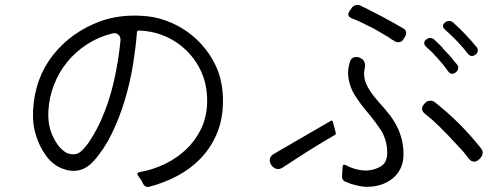

<svg xmlns="http://www.w3.org/2000/svg" viewBox="-20 -778 2040 778"><path d="M560 -33Q557 -41 551.5 -49Q546 -57 541 -64Q530 -78 547 -81Q599 -90 647 -113Q695 -136 732.5 -171Q770 -206 793 -252Q816 -298 819 -353Q822 -416 803 -469Q788 -510 762.5 -543Q737 -576 704 -600Q671 -624 631.5 -638Q592 -652 549 -654H542Q535 -654 535 -647Q530 -585 518.5 -514Q507 -443 486 -373Q465 -303 434 -238.5Q403 -174 360 -126Q331 -94 299 -88Q268 -81 232 -95Q192 -111 165.5 -148.5Q139 -186 127 -226Q111 -273 114 -331Q121 -461 194.5 -554.5Q268 -648 387 -692Q462 -719 552 -714Q603 -712 651 -695Q699 -678 739.5 -649Q780 -620 811.5 -580.5Q843 -541 862 -494Q887 -428 883 -349Q880 -283 855.5 -229Q831 -175 791 -134Q751 -93 698 -65Q645 -37 584 -21Q568 -18 560 -33ZM251 -158Q265 -152 281 -153Q297 -153 314 -170Q331 -187 346 -210.5Q361 -234 373 -257Q385 -280 390 -292Q423 -367 441.5 -448.5Q460 -530 468 -611Q470 -628 460 -637.5Q450 -647 433 -642Q378 -628 332 -598Q286 -568 252.5 -527Q219 -486 199 -435Q179 -384 176 -328Q173 -265 197 -220Q219 -175 251 -158Z M1578 -612Q1565 -619 1555 -627Q1541 -635 1526 -644Q1511 -653 1495 -662Q1478 -670 1462.5 -678Q1447 -686 1432 -693Q1425 -696 1419 -698.5Q1413 -701 1407 -703Q1382 -713 1397 -734L1404 -744Q1410 -754 1420.5 -757Q1431 -760 1441 -755Q1447 -752 1453 -749Q1459 -746 1466 -743L1530 -710Q1551 -699 1572 -687Q1593 -675 1614 -663Q1624 -658 1625.5 -648Q1627 -638 1621 -629L1615 -619Q1608 -607 1594 -607Q1584 -607 1578 -612ZM1876 -560Q1871 -567 1865.5 -573.5Q1860 -580 1854 -587Q1821 -625 1783 -658Q1767 -673 1783 -687Q1791 -693 1799 -693Q1810 -693 1817 -686Q1843 -663 1865.5 -639Q1888 -615 1910 -589Q1917 -581 1916 -572Q1915 -563 1907 -557Q1900 -551 1892 -551Q1884 -551 1876 -560ZM1795 -490Q1791 -496 1786 -502.5Q1781 -509 1775 -517Q1764 -530 1753 -542Q1742 -554 1731 -566Q1724 -572 1718 -578Q1712 -584 1706 -589Q1699 -596 1699 -604Q1699 -612 1707 -618Q1715 -624 1723 -624Q1733 -624 1740 -617Q1746 -612 1752 -606Q1758 -600 1765 -593Q1768 -590 1771 -587Q1774 -584 1776 -580L1800 -555Q1806 -547 1811 -542Q1816 -535 1821 -529Q1826 -523 1831 -518Q1838 -510 1836.5 -500.5Q1835 -491 1827 -485Q1820 -479 1812 -479Q1803 -479 1795 -490ZM1468 -21Q1444 -21 1417 -29Q1407 -31 1398 -34.5Q1389 -38 1379 -42Q1364 -49 1366 -65L1368 -99Q1368 -116 1383 -108Q1422 -87 1467 -87Q1499 -89 1523.5 -104Q1548 -119 1549 -155Q1550 -204 1527 -245Q1503 -283 1464 -329Q1438 -360 1417 -393.5Q1396 -427 1391 -469Q1388 -496 1398 -528Q1404 -547 1424 -547Q1432 -547 1439 -544L1440 -543Q1453 -537 1457 -526Q1461 -515 1458 -501Q1456 -492 1455.5 -484Q1455 -476 1456 -469Q1457 -455 1463 -440.5Q1469 -426 1478 -412Q1487 -398 1497 -385.5Q1507 -373 1516 -363Q1538 -339 1556.5 -315.5Q1575 -292 1588 -266.5Q1601 -241 1608 -213Q1615 -185 1615 -151Q1615 -120 1603 -95.5Q1591 -71 1570.5 -54.5Q1550 -38 1523.5 -29.5Q1497 -21 1468 -21ZM1879 -136Q1874 -143 1868 -150Q1862 -157 1856 -165Q1826 -198 1795 -230.5Q1764 -263 1731 -293Q1723 -299 1716.5 -305Q1710 -311 1703 -316Q1679 -335 1700 -358L1702 -360Q1711 -370 1724 -370Q1735 -370 1743 -363Q1847 -281 1929 -177Q1937 -168 1935.5 -156.5Q1934 -145 1926 -137L1922 -133Q1912 -123 1901 -123Q1888 -123 1879 -136ZM1081 -107 1079 -110Q1071 -122 1073.5 -134Q1076 -146 1089 -154L1320 -288Q1327 -292 1329 -284L1340 -242Q1343 -233 1335 -230Q1327 -225 1317 -219.5Q1307 -214 1294 -206L1224 -163Q1205 -151 1187.5 -139.5Q1170 -128 1153 -117L1125 -99Q1116 -93 1107 -93Q1092 -93 1081 -107Z"/></svg>

Font: Higure Gothic
Style: Regular
Weight: 400
Designer: Yoshimichi Ohira
Foundry: Positype
Version: Version 1.000